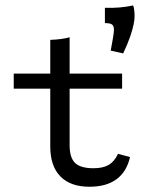

<svg xmlns="http://www.w3.org/2000/svg" viewBox="-20 -689 589 720"><path d="M441.9 -488.7 395.2 -499.2Q400.8 -527.4 404 -548.4Q407.3 -569.4 407.3 -578.2Q407.3 -591.9 400 -597.2Q392.7 -602.4 373.4 -602.4V-659.7Q402.4 -658.9 427 -660.9Q451.6 -662.9 479 -668.5Q481.5 -665.3 483.1 -652.8Q484.7 -640.3 484.7 -627.4Q484.7 -615.3 481 -597.2Q477.4 -579 468.5 -552.8Q459.7 -526.6 441.9 -488.7ZM315.3 11.3Q244.4 11.3 206.5 -27.4Q168.5 -66.1 168.5 -139.5V-206.5H241.1V-144.4Q241.1 -97.6 261.7 -77.8Q282.3 -58.1 330.6 -58.1Q366.1 -58.1 387.5 -70.6Q408.9 -83.1 422.6 -112.1L467.7 -100Q454.8 -44.4 416.5 -16.5Q378.2 11.3 315.3 11.3ZM168.5 -206.5V-539.5Q190.3 -540.3 208.5 -542.7Q226.6 -545.2 241.1 -549.2V-206.5ZM31.5 -356.5V-412.9H437.9V-356.5Z"/></svg>

Font: Playfair 5pt SemiExpanded Light
Style: Regular
Weight: 300
Width: 6
Designer: Claus Eggers Sørensen
Foundry: Claus Eggers Sørensen
Version: Version 2.203